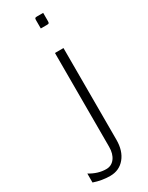

<svg xmlns="http://www.w3.org/2000/svg" viewBox="-251 -540 601 780"><g transform="rotate(-30 49.5 -150.0)"><path d="M70 -455V-494Q70 -501 72 -503Q74 -505 81 -505H110V-466Q110 -459 108 -457Q106 -455 99 -455ZM70 -340H110V90Q110 142 84 173.5Q58 205 15 205Q-23 205 -61 192V150Q-23 173 15 173Q40 173 55 153Q70 133 70 100Z"/></g></svg>

Font: Glametrix
Style: Light
Weight: 300
Designer: gluk
Foundry: gluk
Version: Version 0.40